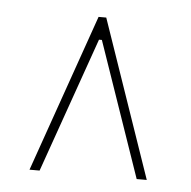

<svg xmlns="http://www.w3.org/2000/svg" viewBox="-35 -734 395 398"><g transform="rotate(5 162.0 -535.0)"><path d="M263 -371 166 -652H160L61 -371H40L155 -699H171L284 -371Z"/></g></svg>

Font: Moniqa Thin Paragraph
Style: Regular
Weight: 100
Designer: Rajesh Rajput
Foundry: Rajesh Rajput
Version: Version 1.000